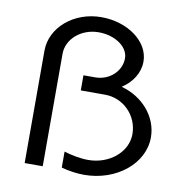

<svg xmlns="http://www.w3.org/2000/svg" viewBox="-82 -815 870 900"><g transform="rotate(10 353.0 -365.0)"><path d="M93 0H179V-535C179 -606.2 246.2 -664 329 -664C407.4 -664 471 -619.6 471 -565C471 -503.2 416.3 -453 349 -453H293V-381H409C496.2 -381 567 -309.3 567 -221C567 -135.4 484.6 -66 383 -66C346.4 -66 303 -74.6 268 -85.3V-9.4C301.4 0.2 342 6 376 6C530 6 655 -95.7 655 -221C655 -319.4 580.6 -403.9 478.8 -431C527.6 -462.5 559 -511.1 559 -565C559 -659.4 456 -736 329 -736C198.7 -736 93 -646 93 -535Z"/></g></svg>

Font: Resamitz
Style: Bold
Weight: 700
Designer: gluk
Foundry: gluk
Version: Version 0.047